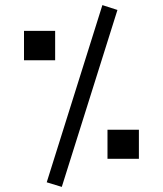

<svg xmlns="http://www.w3.org/2000/svg" viewBox="-20 -708 640 752"><path d="M222 24 163 6 381 -688 440 -669ZM401 -86V-200H524V-86ZM74 -472V-587H196V-472Z"/></svg>

Font: Cairo Play
Style: Bold
Weight: 700
Version: Version 3.119